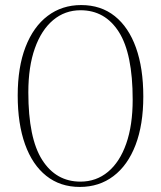

<svg xmlns="http://www.w3.org/2000/svg" viewBox="-20 -729 636 759"><path d="M301 -709Q379 -709 433.8 -665.2Q488.5 -621.5 517.5 -540.5Q546.5 -459.5 546.5 -347.5Q546.5 -236 515.8 -155.8Q485 -75.5 428.5 -32.8Q372 10 295.5 10Q218 10 163 -33.8Q108 -77.5 79 -158.5Q50 -239.5 50 -351.5Q50 -463.5 81 -543.5Q112 -623.5 168.5 -666.2Q225 -709 301 -709ZM504.5 -335Q504.5 -516.5 450 -602.5Q395.5 -688.5 298.5 -688.5Q236.5 -688.5 190 -649.5Q143.5 -610.5 117.8 -538Q92 -465.5 92 -364Q92 -182.5 146.8 -96.8Q201.5 -11 298 -11Q360.5 -11 407 -49.8Q453.5 -88.5 479 -161.2Q504.5 -234 504.5 -335Z"/></svg>

Font: Fraunces 9pt S000 Thin
Style: Regular
Weight: 100
Version: Version 1.000; ttfautohint (v1.8.3)